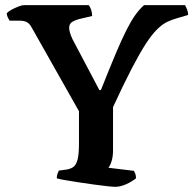

<svg xmlns="http://www.w3.org/2000/svg" viewBox="-20 -724 749 744"><path d="M426 0Q418 0 395.5 -2.5Q373 -5 343.5 -9Q314 -13 285 -17.5Q256 -22 232.5 -26Q209 -30 200 -33Q200 -43 203 -51Q206 -59 208 -63L238 -67Q256 -70 266 -78.5Q276 -87 281 -107.5Q286 -128 286 -168V-293L103 -617Q95 -632 84.5 -638Q74 -644 53 -644H17Q15 -648 11 -655Q7 -662 6 -672Q11 -679 24 -686Q37 -693 51 -698.5Q65 -704 72 -704H324Q329 -698 333 -686.5Q337 -675 337 -662L286 -650Q271 -646 259.5 -639Q248 -632 248 -615Q248 -609 251 -598Q254 -587 261 -572L365 -375H371Q404 -458 427.5 -514Q451 -570 469.5 -606.5Q488 -643 504 -665.5Q520 -688 538 -704H697Q701 -697 705 -687Q709 -677 709 -666L668 -654Q646 -648 627.5 -639Q609 -630 589 -610.5Q569 -591 545.5 -555Q522 -519 491 -459.5Q460 -400 418 -309V-141Q418 -118 412.5 -100Q407 -82 400 -74L499 -62Q501 -59 504 -51.5Q507 -44 507 -33Q491 -20 468.5 -10Q446 0 426 0Z"/></svg>

Font: Texturina 12pt SemiBold
Style: Regular
Weight: 600
Designer: Guillermo Torres Carreño
Foundry: Omnibus-Type
Version: Version 1.002